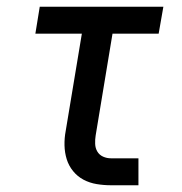

<svg xmlns="http://www.w3.org/2000/svg" viewBox="-20 -550 540 570"><path d="M310 0Q288 0 267 -3.5Q246 -7 228 -16.5Q210 -26 197 -42Q184 -58 178 -77.5Q172 -97 171.5 -118.5Q171 -140 175 -161L223 -450H85L98 -530H465L451 -450H314L264 -148Q262 -136 262.5 -123Q263 -110 269 -100Q275 -90 286 -85Q297 -80 310 -80H391V0Z"/></svg>

Font: Iosevka Slab Medium
Style: Italic
Weight: 500
Italic angle: -9°
Monospace: yes
Designer: Belleve Invis
Foundry: Belleve Invis
Version: Version 11.1.0; ttfautohint (v1.8.3)